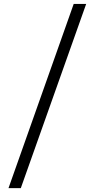

<svg xmlns="http://www.w3.org/2000/svg" viewBox="-20 -764 509 991"><path d="M424.8 -743.7 87.4 207H23.9L360.4 -743.7Z"/></svg>

Font: UniBurma_GGSerif
Style: Book
Weight: 400
Designer: Victor San Kho Lin (for Burmese only and related typography optimization with it)
Foundry: http://www.unimm.org
Version: 2.0